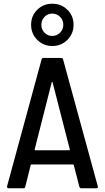

<svg xmlns="http://www.w3.org/2000/svg" viewBox="-20 -1011 562 1031"><path d="M406 -9 376 -125Q375 -128 371 -128H150Q145 -128 145 -125L116 -9Q115 0 105 0H27Q22 0 19.5 -3Q17 -6 18 -11L203 -691Q205 -700 214 -700H308Q317 -700 319 -691L505 -11L506 -8Q506 0 496 0H417Q408 0 406 -9ZM170 -204H351Q353 -204 354.5 -205.5Q356 -207 355 -208L262 -570Q261 -572 260 -572Q259 -572 258 -570L166 -208Q165 -207 166.5 -205.5Q168 -204 170 -204ZM147 -878Q147 -926 180 -958.5Q213 -991 261 -991Q309 -991 342 -958.5Q375 -926 375 -878Q375 -830 342 -797Q309 -764 261 -764Q213 -764 180 -797Q147 -830 147 -878ZM320 -878Q320 -903 302.5 -920.5Q285 -938 261 -938Q236 -938 219 -920.5Q202 -903 202 -878Q202 -853 219 -835.5Q236 -818 261 -818Q285 -818 302.5 -835.5Q320 -853 320 -878Z"/></svg>

Font: Barlow Semi Condensed Medium
Style: Regular
Weight: 500
Width: 4
Designer: Jeremy Tribby
Foundry: Tribby Type
Version: Version 1.422; ttfautohint (v1.8)